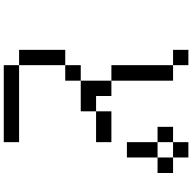

<svg xmlns="http://www.w3.org/2000/svg" viewBox="-20 -879 1040 1040"><g transform="rotate(90 500.0 -359.0)"><path d="M667 -692.4V-776.4H750V-692.4ZM250 -776.4V-859.4H333V-776.4ZM250 57.6V-192.4H333V-276.4H417V-192.4H333V57.6ZM750 -692.4H833V-526.4H750ZM833 -692.4V-776.4H750V-859.4H833V-776.4H917V-692.4ZM417 -276.4V-442.4H333V-776.4H417V-442.4H500V-359.4H583V-276.4ZM583 -359.4V-442.4H750V-359.4ZM333 57.6H750V140.6H333Z"/></g></svg>

Font: KH Dot Kodenmachou 12
Style: Regular
Weight: 400
Designer: Original version for X68000 by Keitarou Hiraki (http://hp.vector.co.jp/authors/VA000874/) / TrueType conversion by Homem
Version: Version 1.00.20150527